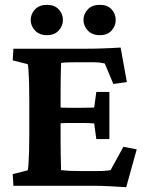

<svg xmlns="http://www.w3.org/2000/svg" viewBox="-20 -777 608 803"><path d="M507.8 5.9Q479.5 3.9 441.4 2Q403.3 0 372.1 0H36.1L33.2 -48.8L95.7 -64.5Q97.7 -69.3 99.1 -89.8Q100.6 -110.4 101.6 -142.6Q102.5 -174.8 102.5 -214.8V-358.4Q102.5 -398.4 101.6 -431.6Q100.6 -464.8 99.1 -484.9Q97.7 -504.9 95.7 -508.8L33.2 -524.4L36.1 -573.2H336.9Q356.4 -573.2 384.3 -573.7Q412.1 -574.2 439 -575.7Q465.8 -577.1 484.4 -578.1L510.7 -433.6L454.1 -425.8L418 -511.7Q404.3 -514.6 394.5 -515.6Q384.8 -516.6 373 -516.6H298.8Q280.3 -516.6 263.2 -516.1Q246.1 -515.6 235.4 -513.7Q235.4 -505.9 234.9 -490.2Q234.4 -474.6 233.9 -450.2Q233.4 -425.8 233.4 -393.6V-187.5Q233.4 -156.2 233.9 -131.8Q234.4 -107.4 234.9 -90.8Q235.4 -74.2 235.4 -65.4Q252.9 -63.5 272 -62.5Q291 -61.5 320.3 -61.5H373Q397.5 -61.5 409.7 -62Q421.9 -62.5 428.2 -63.5Q434.6 -64.5 442.4 -65.4L496.1 -163.1L551.8 -152.3ZM382.8 -195.3 374 -260.7Q367.2 -261.7 352.1 -262.2Q336.9 -262.7 318.4 -262.7H266.6Q249 -262.7 234.4 -261.7Q219.7 -260.7 211.9 -259.8V-329.1Q219.7 -328.1 234.4 -327.1Q249 -326.2 266.6 -326.2H318.4Q336.9 -326.2 352.1 -326.7Q367.2 -327.1 374 -327.1L382.8 -392.6H437.5V-195.3ZM176.8 -629.9Q144.5 -629.9 126.5 -649.4Q108.4 -668.9 108.4 -693.4Q108.4 -718.8 126.5 -737.8Q144.5 -756.8 176.8 -756.8Q208 -756.8 225.6 -737.8Q243.2 -718.8 243.2 -693.4Q243.2 -668.9 225.6 -649.4Q208 -629.9 176.8 -629.9ZM397.5 -629.9Q365.2 -629.9 347.2 -649.4Q329.1 -668.9 329.1 -693.4Q329.1 -718.8 347.2 -737.8Q365.2 -756.8 397.5 -756.8Q429.7 -756.8 446.8 -737.8Q463.9 -718.8 463.9 -693.4Q463.9 -668.9 446.8 -649.4Q429.7 -629.9 397.5 -629.9Z"/></svg>

Font: Crimson Pro
Style: Bold
Weight: 700
Designer: Jacques Le Bailly
Foundry: Baron von Fonthausen
Version: Version 1.003